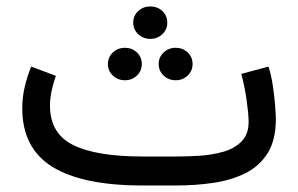

<svg xmlns="http://www.w3.org/2000/svg" viewBox="-20 -569 915 589"><path d="M521.5 0H417.5Q233.4 0 140.9 -57.1Q48.3 -114.3 48.3 -236.8Q48.3 -270.5 55.9 -302.7Q63.5 -335 75.7 -364.7L151.4 -336.4Q143.6 -314.9 138.4 -290.5Q133.3 -266.1 133.3 -244.1Q133.8 -158.7 205.1 -123.8Q276.4 -88.9 417.5 -88.9H522Q552.7 -88.9 590.3 -91.1Q627.9 -93.3 662.8 -102.8Q697.8 -112.3 720.2 -134.3Q742.7 -156.2 742.7 -195.3Q742.7 -218.3 736.8 -260.3Q731 -302.2 720.2 -342.3L803.7 -364.7Q812 -339.4 816.9 -306.4Q821.8 -273.4 824 -244.9Q826.2 -216.3 826.2 -203.6Q826.2 -139.2 801 -99.1Q775.9 -59.1 732.7 -37.6Q689.5 -16.1 634.8 -8.1Q580.1 0 521.5 0ZM388.7 -499.5Q388.7 -521 404.1 -535.2Q419.4 -549.3 440.9 -549.3Q462.9 -549.3 478 -535.2Q493.2 -521 493.2 -499.5Q493.2 -478.5 478 -464.1Q462.9 -449.7 440.9 -449.7Q419.4 -449.7 404.1 -464.1Q388.7 -478.5 388.7 -499.5ZM466.8 -372.6Q466.8 -393.6 481.9 -408Q497.1 -422.4 519 -422.4Q540.5 -422.4 555.7 -408.2Q570.8 -394 570.8 -372.6Q570.8 -351.6 555.7 -337.2Q540.5 -322.8 519 -322.8Q497.1 -322.8 481.9 -337.2Q466.8 -351.6 466.8 -372.6ZM311 -372.6Q311 -393.6 326.2 -408Q341.3 -422.4 363.3 -422.4Q384.8 -422.4 399.9 -408.2Q415 -394 415 -372.6Q415 -351.6 399.9 -337.2Q384.8 -322.8 363.3 -322.8Q341.3 -322.8 326.2 -337.2Q311 -351.6 311 -372.6Z"/></svg>

Font: Vazirmatn RD
Style: Regular
Weight: 400
Designer: Saber Rastikerdar
Foundry: Saber Rastikerdar
Version: Version 32.102